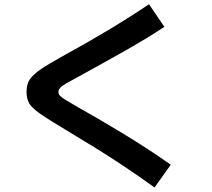

<svg xmlns="http://www.w3.org/2000/svg" viewBox="-20 -786 978 884"><path d="M278.4 -190.8Q197.1 -239.3 162.1 -264.2Q127.1 -289.1 114.6 -310.1Q102.2 -331.1 102.2 -363.3Q102.2 -396.8 116.1 -418.8Q130 -440.8 165.7 -465.7Q201.3 -490.5 282 -535Q372.8 -584.3 474.9 -645.4Q576.9 -706.4 666 -766.4L736.9 -662.4Q656.5 -609.2 549.7 -548.9Q442.9 -488.7 351.9 -438.9Q307.6 -415.2 286.6 -403Q265.7 -390.8 257.4 -381.8Q249 -372.8 249 -363.3Q249 -353.6 255.1 -346.4Q261.1 -339.1 279.4 -327.6Q297.7 -316 343 -290Q415.6 -250.3 542.7 -173.3Q669.8 -96.3 766 -27.6L691.6 77.3Q610.9 19.3 545.5 -24.1Q480.1 -67.6 419.9 -104.6Q359.7 -141.7 278.4 -190.8Z"/></svg>

Font: WEMIX Pretendard Variable
Style: Regular
Weight: 400
Designer: Base glyphs from Inter by Rasmus Andersson; Hangeul glyphs from Noto Sans CJK(Source Han Sans) by Jang Soo-young and Kan
Foundry: Kil Hyung-jin
Version: Version 1.000;Glyphs 3.2 (3208)